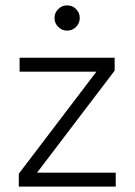

<svg xmlns="http://www.w3.org/2000/svg" viewBox="-20 -695 501 715"><path d="M50 0V-48L339 -428H53V-480H407V-432L118 -52H411V0ZM230 -581Q210.5 -581 196.8 -594.8Q183 -608.5 183 -628Q183 -647.5 196.8 -661.2Q210.5 -675 230 -675Q249.5 -675 263.2 -661.2Q277 -647.5 277 -628Q277 -608.5 263.2 -594.8Q249.5 -581 230 -581Z"/></svg>

Font: Geologica Thin
Style: Regular
Weight: 100
Designer: Sindre Bremnes, Frode Helland
Foundry: Monokrom Skriftforlag AS
Version: Version 1.010; ttfautohint (v1.8.4.7-5d5b);gftools[0.9.28]